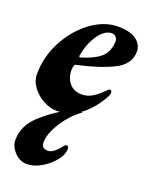

<svg xmlns="http://www.w3.org/2000/svg" viewBox="-138 -508 669 866"><g transform="rotate(20 197.0 -75.0)"><path d="M5 -111Q5 -194 45 -269.5Q85 -345 148 -391Q211 -437 276 -437Q335 -437 364.5 -415Q394 -393 394 -359Q394 -298 327 -265Q260 -232 157 -210Q150 -209 148 -201Q146 -195 145.5 -190.5Q145 -186 145 -183Q144 -145 165.5 -119Q187 -93 226 -93Q251 -93 274 -106Q297 -119 322 -145Q333 -157 339 -157Q348 -157 348 -146Q348 -135 345 -131Q312 -67 261.5 -26Q211 15 142 15Q113 15 81 -2Q49 -19 27 -48Q5 -77 5 -111ZM288 -366Q289 -378 281.5 -388.5Q274 -399 260 -399Q226 -399 196.5 -356.5Q167 -314 157 -254V-252Q157 -246 164 -248Q220 -264 252 -289.5Q284 -315 288 -366ZM15 202Q15 134 71 82Q127 30 214 -18H258Q209 16 173.5 71.5Q138 127 138 170Q138 198 170 198Q182 198 197 187Q212 176 226 158Q227 157 230.5 151.5Q234 146 242 146Q248 146 249.5 150.5Q251 155 251 163Q251 187 227.5 216.5Q204 246 168.5 266.5Q133 287 101 287Q67 287 41 260Q15 233 15 202Z"/></g></svg>

Font: EB Garamond ExtraBold
Style: Italic
Weight: 800
Italic angle: -17.2°
Designer: Georg Duffner and Octavio Pardo
Foundry: Georg Duffner
Version: Version 1.000